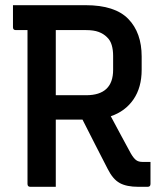

<svg xmlns="http://www.w3.org/2000/svg" viewBox="-20 -720 640 740"><path d="M195 0H97Q86 0 86 -11V-604H41Q30 -604 30 -615V-700H310Q423 -700 474.5 -647Q526 -594 526 -502V-451Q526 -383 494.5 -337Q463 -291 407 -272Q426 -236 445 -201Q464 -166 484 -129Q495 -110 504.5 -103Q514 -96 528 -96H560V-11Q560 0 549 0H513Q468 0 441.5 -14.5Q415 -29 395 -69Q370 -117 346 -164.5Q322 -212 298 -259H195ZM312 -604H195V-353H312Q416 -353 416 -451V-505Q416 -528 410.5 -546.5Q405 -565 392 -577Q379 -590 360 -597Q341 -604 312 -604Z"/></svg>

Font: Recursive Sn Lnr St Med
Style: Regular
Weight: 500
Version: Version 1.085;hotconv 1.1.0;makeotfexe 2.6.0; ttfautohint (v